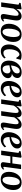

<svg xmlns="http://www.w3.org/2000/svg" viewBox="2288 -2886 610 5226"><g transform="rotate(90 2593.0 -273.0)"><path d="M222 -414Q239.5 -442.5 261 -468.2Q282.5 -494 308 -513.5Q333.5 -533 361.8 -544.2Q390 -555.5 421 -555.5Q474.5 -555.5 506 -524Q537.5 -492.5 537.5 -419Q537.5 -399.5 533.5 -369.2Q529.5 -339 524 -306Q518.5 -273 514 -245Q509.5 -219 504.5 -190Q499.5 -161 495.5 -134.2Q491.5 -107.5 491 -88Q491 -70.5 495.5 -64.2Q500 -58 507 -58Q516.5 -58 527.2 -63.2Q538 -68.5 553.5 -82L565.5 -55Q559.5 -46.5 542.2 -30.8Q525 -15 498 -2.2Q471 10.5 434.5 10.5Q407.5 10.5 391.2 1.5Q375 -7.5 368 -23Q361 -38.5 361 -58.5Q361.5 -71 363.8 -89.8Q366 -108.5 370 -130.5Q374 -152.5 378.2 -175.8Q382.5 -199 386 -220Q390 -242 394 -266.2Q398 -290.5 401.5 -314.8Q405 -339 407.2 -362Q409.5 -385 409.5 -404Q409.5 -431 404.8 -446.2Q400 -461.5 389.5 -467.8Q379 -474 361.5 -474Q343.5 -474 323 -462.5Q302.5 -451 282.2 -431.2Q262 -411.5 243.8 -386.2Q225.5 -361 212 -333.5L166 0H44L108 -471L55.5 -496L62 -529.5L214.5 -555L236 -543Z M916.5 -556.5Q983.5 -556.5 1029.2 -530.5Q1075 -504.5 1098.5 -454.8Q1122 -405 1122 -334Q1122.5 -266 1102.8 -203.5Q1083 -141 1045 -92.5Q1007 -44 953 -15.8Q899 12.5 831 12.5Q765 12.5 719.5 -13.5Q674 -39.5 650.5 -89Q627 -138.5 626.5 -208.5Q626.5 -278 646.2 -340.5Q666 -403 703.8 -451.8Q741.5 -500.5 795.2 -528.5Q849 -556.5 916.5 -556.5ZM902 -507Q872 -507 849 -488Q826 -469 809.2 -437.2Q792.5 -405.5 781.5 -366Q770.5 -326.5 765.2 -284.8Q760 -243 760.5 -204.5Q760.5 -146 771 -108.8Q781.5 -71.5 801 -54Q820.5 -36.5 848 -36.5Q877.5 -36.5 900.2 -55.5Q923 -74.5 939.8 -106.2Q956.5 -138 967.2 -177.5Q978 -217 983.2 -258.8Q988.5 -300.5 988.5 -339Q988 -397 978.5 -434Q969 -471 950 -489Q931 -507 902 -507Z M1373.5 10Q1288.5 10 1239.8 -47.2Q1191 -104.5 1190 -209Q1189.5 -269.5 1208.5 -330.5Q1227.5 -391.5 1265.2 -442.5Q1303 -493.5 1359.5 -524.5Q1416 -555.5 1491 -555.5Q1519 -555.5 1552.5 -550.2Q1586 -545 1609 -535L1576 -411.5L1550 -414Q1538 -436.5 1524 -455.2Q1510 -474 1495.2 -485.5Q1480.5 -497 1466 -497Q1437.5 -497 1411 -476.5Q1384.5 -456 1364.2 -418.5Q1344 -381 1332.2 -329.5Q1320.5 -278 1321 -216Q1322 -163 1333.2 -128.8Q1344.5 -94.5 1365.8 -77.8Q1387 -61 1418.5 -61Q1447.5 -61 1471 -69.5Q1494.5 -78 1513.8 -92Q1533 -106 1549.5 -123.5L1571 -86Q1557 -66.5 1530 -44Q1503 -21.5 1463.8 -5.8Q1424.5 10 1373.5 10Z M1831.5 10.5Q1779 10.5 1741 -5.8Q1703 -22 1678.2 -51.8Q1653.5 -81.5 1641.5 -121.5Q1629.5 -161.5 1629.5 -209Q1629.5 -289 1655.2 -353.2Q1681 -417.5 1725 -463Q1769 -508.5 1824.8 -533Q1880.5 -557.5 1940 -557.5Q1998.5 -557.5 2034.5 -541.5Q2070.5 -525.5 2087.2 -500.2Q2104 -475 2104 -446.5Q2104 -414.5 2092.2 -384.2Q2080.5 -354 2054.2 -329.8Q2028 -305.5 1985.5 -291Q2025.5 -291.5 2052.8 -277.5Q2080 -263.5 2094 -239.5Q2108 -215.5 2108 -184.5Q2108 -148.5 2089.2 -113.8Q2070.5 -79 2034.8 -51Q1999 -23 1947.5 -6.2Q1896 10.5 1831.5 10.5ZM1857 -37.5Q1890 -37.5 1917.2 -54.2Q1944.5 -71 1961 -100.5Q1977.5 -130 1977.5 -167.5Q1978 -196 1967.8 -214.5Q1957.5 -233 1939.5 -242.2Q1921.5 -251.5 1897 -253.5Q1889 -251.5 1878 -248.5Q1867 -245.5 1854.5 -242.2Q1842 -239 1828 -236.5Q1813 -233.5 1796 -230.8Q1779 -228 1760 -226Q1759.5 -217.5 1759.2 -208Q1759 -198.5 1759 -189Q1759 -147.5 1769.8 -113Q1780.5 -78.5 1802.5 -58Q1824.5 -37.5 1857 -37.5ZM1761 -270.5Q1778.5 -272.5 1793.8 -275.8Q1809 -279 1823.5 -283.8Q1838 -288.5 1852 -294.5Q1890.5 -309.5 1918.8 -329.5Q1947 -349.5 1962.2 -376.2Q1977.5 -403 1977.5 -436.5Q1977.5 -472 1962 -489Q1946.5 -506 1916 -506Q1880.5 -506 1853.2 -485.5Q1826 -465 1807 -430.8Q1788 -396.5 1776.5 -354.8Q1765 -313 1761 -270.5Z M2597 -98Q2583 -77 2553.2 -51.5Q2523.5 -26 2480.5 -7.5Q2437.5 11 2382.5 11Q2329 11 2291 -7.2Q2253 -25.5 2229.2 -56.8Q2205.5 -88 2194.8 -127Q2184 -166 2184 -207Q2184.5 -280 2207 -343.5Q2229.5 -407 2270 -455Q2310.5 -503 2365 -530.2Q2419.5 -557.5 2483 -557.5Q2533 -557.5 2565 -542Q2597 -526.5 2612.5 -500Q2628 -473.5 2628.5 -440Q2629 -393.5 2608.2 -358.8Q2587.5 -324 2553 -299.2Q2518.5 -274.5 2477 -258.5Q2435.5 -242.5 2393.5 -234.5Q2351.5 -226.5 2316.5 -226Q2315.5 -191.5 2320.5 -161.2Q2325.5 -131 2338.2 -107.8Q2351 -84.5 2371.5 -71.2Q2392 -58 2421 -58Q2454 -58 2481.8 -68.8Q2509.5 -79.5 2532.8 -97Q2556 -114.5 2574.5 -135.5ZM2456.5 -506Q2424 -506 2399.5 -484Q2375 -462 2357.8 -426.5Q2340.5 -391 2330.5 -350Q2320.5 -309 2317.5 -270.5Q2342.5 -272 2369.5 -280.2Q2396.5 -288.5 2421.5 -302.5Q2446.5 -316.5 2466.8 -336.2Q2487 -356 2498.5 -381.2Q2510 -406.5 2509.5 -436Q2509 -471 2495.2 -488.5Q2481.5 -506 2456.5 -506Z M2877.5 -543 2863.5 -413.5Q2880 -442 2902.8 -467.5Q2925.5 -493 2952 -513Q2978.5 -533 3007.8 -544.2Q3037 -555.5 3067.5 -555.5Q3104 -555.5 3127.8 -541Q3151.5 -526.5 3163.8 -496Q3176 -465.5 3176.5 -417.5Q3176.5 -410.5 3176 -401.8Q3175.5 -393 3174.5 -383.5Q3173.5 -374 3172 -364L3155.5 -379Q3172.5 -419 3195.8 -451.5Q3219 -484 3247 -507.2Q3275 -530.5 3306.8 -543Q3338.5 -555.5 3372.5 -555.5Q3425.5 -555.5 3457.5 -523.2Q3489.5 -491 3489.5 -419Q3489.5 -399.5 3485.8 -369.5Q3482 -339.5 3476.8 -306.5Q3471.5 -273.5 3466.5 -245Q3462 -218.5 3457.2 -189.8Q3452.5 -161 3448.8 -134.2Q3445 -107.5 3444 -88Q3443.5 -70.5 3448 -64.2Q3452.5 -58 3460 -58Q3470 -58 3481 -64Q3492 -70 3508.5 -84.5L3521 -58Q3514.5 -49 3497 -32.8Q3479.5 -16.5 3452.2 -3Q3425 10.5 3388.5 10.5Q3360.5 10.5 3344.2 1.5Q3328 -7.5 3321.5 -23Q3315 -38.5 3315 -58Q3315.5 -75 3319.2 -102.2Q3323 -129.5 3328.5 -160.8Q3334 -192 3339 -221.5Q3343.5 -250 3348.8 -282.8Q3354 -315.5 3357.8 -347Q3361.5 -378.5 3361.5 -404Q3361 -444.5 3350 -459.2Q3339 -474 3314.5 -474Q3295 -474 3272.5 -461.5Q3250 -449 3227.8 -426.8Q3205.5 -404.5 3186 -374.2Q3166.5 -344 3153.5 -308L3174.5 -381.5Q3173.5 -360 3171.2 -335.8Q3169 -311.5 3166 -287.2Q3163 -263 3160 -240.5L3128.5 0H3005L3035.5 -220Q3040 -249.5 3044.2 -282.2Q3048.5 -315 3051.5 -346.5Q3054.5 -378 3054 -402.5Q3053.5 -445.5 3042.2 -459.8Q3031 -474 3003.5 -474Q2986.5 -474 2966.2 -463Q2946 -452 2925.2 -433Q2904.5 -414 2886 -389.2Q2867.5 -364.5 2853.5 -337.5L2807.5 0H2685L2749.5 -471L2697 -496L2703.5 -529.5L2855.5 -555Z M3990.5 -98Q3976.5 -77 3946.8 -51.5Q3917 -26 3874 -7.5Q3831 11 3776 11Q3722.5 11 3684.5 -7.2Q3646.5 -25.5 3622.8 -56.8Q3599 -88 3588.2 -127Q3577.5 -166 3577.5 -207Q3578 -280 3600.5 -343.5Q3623 -407 3663.5 -455Q3704 -503 3758.5 -530.2Q3813 -557.5 3876.5 -557.5Q3926.5 -557.5 3958.5 -542Q3990.5 -526.5 4006 -500Q4021.5 -473.5 4022 -440Q4022.5 -393.5 4001.8 -358.8Q3981 -324 3946.5 -299.2Q3912 -274.5 3870.5 -258.5Q3829 -242.5 3787 -234.5Q3745 -226.5 3710 -226Q3709 -191.5 3714 -161.2Q3719 -131 3731.8 -107.8Q3744.5 -84.5 3765 -71.2Q3785.5 -58 3814.5 -58Q3847.5 -58 3875.2 -68.8Q3903 -79.5 3926.2 -97Q3949.5 -114.5 3968 -135.5ZM3850 -506Q3817.5 -506 3793 -484Q3768.5 -462 3751.2 -426.5Q3734 -391 3724 -350Q3714 -309 3711 -270.5Q3736 -272 3763 -280.2Q3790 -288.5 3815 -302.5Q3840 -316.5 3860.2 -336.2Q3880.5 -356 3892 -381.2Q3903.5 -406.5 3903 -436Q3902.5 -471 3888.8 -488.5Q3875 -506 3850 -506Z M4522.5 -92.5Q4520 -74 4525 -65.8Q4530 -57.5 4538 -57.5Q4547 -57.5 4557.2 -62.8Q4567.5 -68 4583.5 -82L4596.5 -55Q4590 -46 4573.2 -30.2Q4556.5 -14.5 4530.5 -2Q4504.5 10.5 4471 10.5Q4447 10.5 4428.5 2.5Q4410 -5.5 4400.8 -21.8Q4391.5 -38 4395 -62.5L4421 -250.5H4234.5L4200 0H4078.5L4142.5 -470.5L4091 -495.5L4097.5 -529.5L4249 -554.5L4274 -540.5L4242 -304.5H4428L4460.5 -542H4582.5Z M4947 -556.5Q5014 -556.5 5059.8 -530.5Q5105.5 -504.5 5129 -454.8Q5152.5 -405 5152.5 -334Q5153 -266 5133.2 -203.5Q5113.5 -141 5075.5 -92.5Q5037.5 -44 4983.5 -15.8Q4929.5 12.5 4861.5 12.5Q4795.5 12.5 4750 -13.5Q4704.5 -39.5 4681 -89Q4657.5 -138.5 4657 -208.5Q4657 -278 4676.8 -340.5Q4696.5 -403 4734.2 -451.8Q4772 -500.5 4825.8 -528.5Q4879.5 -556.5 4947 -556.5ZM4932.5 -507Q4902.5 -507 4879.5 -488Q4856.5 -469 4839.8 -437.2Q4823 -405.5 4812 -366Q4801 -326.5 4795.8 -284.8Q4790.5 -243 4791 -204.5Q4791 -146 4801.5 -108.8Q4812 -71.5 4831.5 -54Q4851 -36.5 4878.5 -36.5Q4908 -36.5 4930.8 -55.5Q4953.5 -74.5 4970.2 -106.2Q4987 -138 4997.8 -177.5Q5008.5 -217 5013.8 -258.8Q5019 -300.5 5019 -339Q5018.5 -397 5009 -434Q4999.5 -471 4980.5 -489Q4961.5 -507 4932.5 -507Z"/></g></svg>

Font: Merriweather 48pt SemiBold
Style: Italic
Weight: 600
Italic angle: -7.8°
Designer: Eben Sorkin
Foundry: Eben Sorkin
Version: Version 2.101